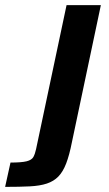

<svg xmlns="http://www.w3.org/2000/svg" viewBox="-125 -530 425 750"><path d="M-105 200 -84 105Q-41 105 -21 100Q-1 95 5.5 83Q12 71 16 52L135 -510H269L156 25Q146 76 133.5 108.5Q121 141 103 159.5Q85 178 58 187Q31 196 -9 198Q-49 200 -105 200Z"/></svg>

Font: Saira Thin SemiBold
Style: Italic
Weight: 600
Italic angle: -12°
Version: Version 1.101